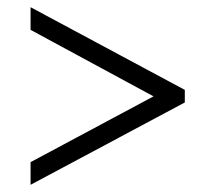

<svg xmlns="http://www.w3.org/2000/svg" viewBox="-20 -625 599 534"><path d="M65 -111V-174L407 -357L65 -542V-605L494 -375V-340Z"/></svg>

Font: Noto Serif Kannada
Style: Regular
Weight: 400
Designer: Universal Thirst, Indian Type Foundry and the Monotype Design Team
Foundry: Monotype Imaging Inc.
Version: Version 2.003